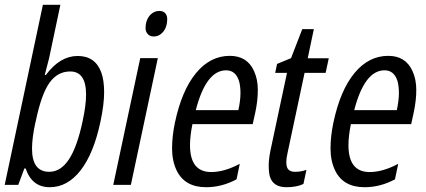

<svg xmlns="http://www.w3.org/2000/svg" viewBox="-34 -780 1799 810"><path d="M159.7 -463.9Q219.2 -543.9 293.7 -543.9Q368.2 -543.9 393.6 -473.6Q405.3 -440.9 405.3 -390.4Q405.3 -339.8 390.1 -268.1Q361.8 -133.3 306.4 -61.8Q251 9.8 175.8 9.8Q100.6 9.8 74.2 -69.3H68.8Q57.1 -37.6 43 0H-14.2L147 -759.8H220.7L173.3 -535.2Q172.4 -530.3 165.8 -506.1Q159.2 -481.9 154.8 -463.9ZM329.1 -381.3Q329.1 -478.5 262.2 -478.5Q209 -478.5 175 -431.2Q141.1 -383.8 117.7 -272.9L114.7 -260.3Q101.1 -196.8 101.1 -152.8Q101.1 -55.2 173.8 -55.2Q222.2 -55.2 256.8 -107.7Q291.5 -160.2 314.5 -268.6Q329.1 -335.9 329.1 -381.3Z M602.5 -719.7Q618.2 -733.9 638.2 -733.9Q658.2 -733.9 666.5 -719.7Q671.4 -710.9 671.4 -700.2Q671.4 -661.6 649.4 -640.6Q634.8 -626 615 -626Q595.2 -626 585.9 -640.6Q580.1 -649.9 580.1 -660.2Q580.1 -698.2 602.5 -719.7ZM518.1 0H443.8L557.6 -534.7H631.8Z M835.4 9.8Q745.1 9.8 710.9 -61.5Q691.9 -101.6 691.9 -153.6Q691.9 -205.6 704.1 -263.2Q732.9 -398.9 793 -471.7Q853 -544.4 935.5 -544.4Q1008.8 -544.4 1037.6 -480.5Q1053.7 -445.3 1053.7 -400.9Q1053.7 -356.4 1043.5 -308.1L1032.2 -256.3H777.8Q767.6 -205.6 767.6 -167.5Q767.6 -54.2 856.9 -54.2Q912.6 -54.2 977.5 -88.9L963.9 -23.4Q901.9 9.8 835.4 9.8ZM971.7 -315.4Q980.5 -356.9 980.5 -386.7Q980.5 -416.5 974.6 -437.5Q960.4 -483.4 919.9 -483.4Q835.4 -483.4 792 -315.4Z M1179.2 -135.3Q1173.8 -111.3 1173.8 -96.7Q1173.8 -82 1177.2 -73.7Q1184.6 -55.2 1210.7 -55.2Q1236.8 -55.2 1258.8 -63.5L1246.1 -3.9Q1217.8 9.8 1174.8 9.8Q1118.2 9.8 1104.5 -35.2Q1099.6 -52.7 1099.6 -84Q1099.6 -115.2 1112.3 -169.9L1176.8 -472.7H1127L1134.8 -510.3L1193.8 -534.7L1241.2 -657.2H1290L1264.2 -534.2H1353L1339.8 -472.7H1251Z M1503.9 9.8Q1413.6 9.8 1379.4 -61.5Q1360.4 -101.6 1360.4 -153.6Q1360.4 -205.6 1372.6 -263.2Q1401.4 -398.9 1461.4 -471.7Q1521.5 -544.4 1604 -544.4Q1677.2 -544.4 1706.1 -480.5Q1722.2 -445.3 1722.2 -400.9Q1722.2 -356.4 1711.9 -308.1L1700.7 -256.3H1446.3Q1436 -205.6 1436 -167.5Q1436 -54.2 1525.4 -54.2Q1581.1 -54.2 1646 -88.9L1632.3 -23.4Q1570.3 9.8 1503.9 9.8ZM1640.1 -315.4Q1648.9 -356.9 1648.9 -386.7Q1648.9 -416.5 1643.1 -437.5Q1628.9 -483.4 1588.4 -483.4Q1503.9 -483.4 1460.4 -315.4Z"/></svg>

Font: Open Sans Hebrew Condensed
Style: Italic
Weight: 400
Width: 3
Italic angle: -12°
Foundry: Ascender Corporation, Yanek Iontef
Version: Version 2.001;PS 002.001;hotconv 1.0.70;makeotf.lib2.5.58329